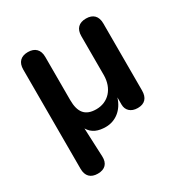

<svg xmlns="http://www.w3.org/2000/svg" viewBox="-160 -623 899 937"><g transform="rotate(-30 289.5 -154.5)"><path d="M125 188C165 188 187 166 185 125L178 -36C198 -2 231 10 273 10C326 10 374 -24 393 -87V-46C393 -15 415 8 454 8C494 8 514 -15 514 -56V-434C514 -475 492 -497 452 -497C412 -497 390 -475 390 -434V-215C390 -139 343 -88 276 -88C214 -88 187 -121 187 -191V-434C187 -475 164 -497 125 -497C85 -497 63 -475 63 -434V125C63 166 85 188 125 188Z"/></g></svg>

Font: SN Pro SemiBold
Style: Regular
Weight: 600
Designer: Tobias Whetton
Foundry: Supernotes
Version: Version 1.003;Glyphs 3.3 (3324)